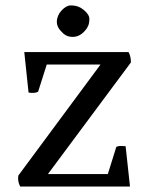

<svg xmlns="http://www.w3.org/2000/svg" viewBox="-20 -686 540 706"><path d="M452.6 -494.6Q461.4 -479 461.4 -456.5L156.2 -45.9H376.5L407.7 -146Q415.5 -149.4 424.6 -149.4Q433.6 -149.4 441.9 -148.4L458 0H54.2Q43.9 -20.5 47.4 -40.5L349.6 -448.7H151.9L120.1 -348.6Q106.4 -341.8 85 -345.7L69.3 -494.6ZM205.6 -646.5Q223.1 -666 239.7 -666Q256.3 -666 267.6 -661.6Q278.8 -657.2 288.1 -649.4Q308.6 -632.3 308.6 -616.5Q308.6 -600.6 303.7 -589.8Q298.8 -579.1 290 -570.3Q271 -550.3 247.1 -550.3Q226.6 -550.3 213.1 -562.5Q199.7 -574.7 194.3 -585Q189 -595.2 189 -606Q189 -616.7 193.4 -627.4Q197.8 -638.2 205.6 -646.5Z"/></svg>

Font: Trykker
Style: Regular
Weight: 400
Designer: Magnus Gaarde
Foundry: Magnus Gaarde
Version: Version 1.001